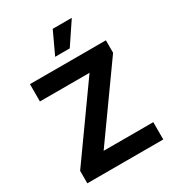

<svg xmlns="http://www.w3.org/2000/svg" viewBox="-222 -1089 1112 1219"><g transform="rotate(-30 333.5 -479.5)"><path d="M55.4 0H612.2V-126.8H248.2L611.5 -636V-727.3H54.7V-600.5H418.3L55.4 -91.3ZM280.2 -797.6H387.1L495.4 -959.2H355.5Z"/></g></svg>

Font: Magic Ui Pro
Style: Bold
Weight: 700
Designer: Stefan Endress, Andreas Faust
Version: Version 1.000;FEAKit 1.0